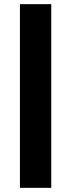

<svg xmlns="http://www.w3.org/2000/svg" viewBox="-20 -725 342 925"><path d="M76 180V-705H227V180Z"/></svg>

Font: Nunito Sans 12pt ExtraLight ExtraBold
Style: Regular
Weight: 800
Version: Version 3.101;gftools[0.9.27]